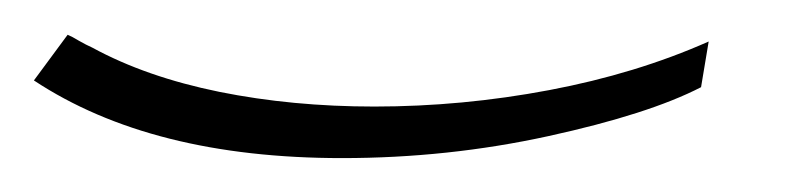

<svg xmlns="http://www.w3.org/2000/svg" viewBox="-24 -359 463 111"><path d="M173.8 -267.6Q63.5 -267.6 -4.4 -312.5L15.1 -338.9Q17.6 -337.9 21.7 -335.4Q25.9 -333 29.3 -331.5Q60.5 -314.5 102.8 -305.9Q145 -297.4 192.4 -297.4Q243.2 -297.4 293.5 -306.9Q343.8 -316.4 385.7 -335L381.3 -308.6Q351.1 -293 293 -280.3Q234.9 -267.6 173.8 -267.6Z"/></svg>

Font: Mardoto Thin
Style: Italic
Weight: 250
Italic angle: -12°
Designer: Christian Robertson, Vahan Hovhannisyan
Foundry: Google
Version: Version 1.000